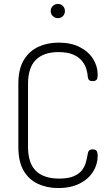

<svg xmlns="http://www.w3.org/2000/svg" viewBox="-20 -947 558 973"><path d="M274 6Q219 6 173 -15Q127 -36 100 -81.5Q73 -127 73 -203V-522Q73 -598 101 -643.5Q129 -689 175 -710Q221 -731 276 -731Q341 -731 385 -708Q429 -685 452 -648Q475 -611 475 -569Q475 -549 469 -542.5Q463 -536 450 -536Q435 -536 430 -543Q425 -550 425 -557Q424 -574 418 -595.5Q412 -617 396.5 -637Q381 -657 352 -670Q323 -683 276 -683Q201 -683 161.5 -643.5Q122 -604 122 -522V-203Q122 -120 162 -81Q202 -42 280 -42Q327 -42 355 -54.5Q383 -67 397 -86.5Q411 -106 416.5 -128.5Q422 -151 425 -169Q426 -178 431.5 -184Q437 -190 450 -190Q463 -190 469 -183Q475 -176 475 -156Q475 -115 452 -77.5Q429 -40 384 -17Q339 6 274 6ZM273 -855Q258 -855 247.5 -865.5Q237 -876 237 -891Q237 -906 247.5 -916.5Q258 -927 273 -927Q289 -927 299 -916.5Q309 -906 309 -891Q309 -876 299 -865.5Q289 -855 273 -855Z"/></svg>

Font: Dosis Light
Style: Regular
Weight: 300
Designer: EdgarTolentino, PabloImpallari, IginoMarini
Foundry: EdgarTolentino, PabloImpallari, IginoMarini
Version: Version 3.001; ttfautohint (v1.8.2)